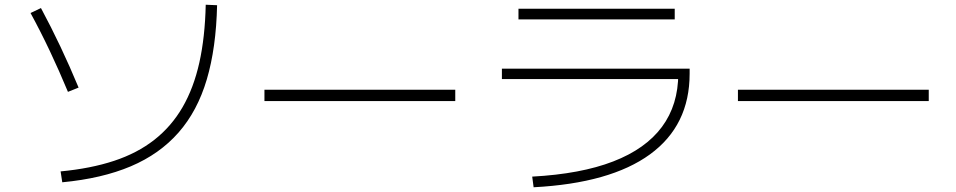

<svg xmlns="http://www.w3.org/2000/svg" viewBox="-20 -763 4040 811"><path d="M236 -39Q363 -51 461.5 -83.5Q560 -116 632 -172.5Q704 -229 751 -310Q798 -391 822 -498.5Q846 -606 849 -743L897 -741Q893 -561 853.5 -427.5Q814 -294 734 -203Q654 -112 532.5 -60.5Q411 -9 243 7ZM267 -375Q230 -464 191 -546.5Q152 -629 109 -708L153 -729Q196 -649 235.5 -565.5Q275 -482 312 -393Z M1097 -336V-384H1903V-336Z M2228 -17Q2433 -28 2570 -81Q2707 -134 2776 -227Q2845 -320 2845 -452L2868 -429H2100V-473H2893V-452Q2893 -233 2725.5 -111Q2558 11 2234 28ZM2170 -681V-726H2830V-681Z M3097 -336V-384H3903V-336Z"/></svg>

Font: M PLUS 1 Thin Light
Style: Regular
Weight: 300
Version: Version 1.001